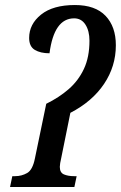

<svg xmlns="http://www.w3.org/2000/svg" viewBox="-20 -744 481 764"><path d="M20 0 29 -43H40Q66 -43 88 -55.5Q110 -68 119 -114L164 -331Q215 -356 253.5 -389.5Q292 -423 314 -470Q336 -517 336 -582Q336 -621 320 -646Q304 -671 275 -671Q195 -671 177 -532Q141 -532 118.5 -545.5Q96 -559 96 -593Q96 -648 143.5 -686Q191 -724 278 -724Q359 -724 400 -681Q441 -638 441 -564Q441 -480 394 -410Q347 -340 260 -295L224 -117Q221 -105 219.5 -95Q218 -85 218 -80Q218 -57 234.5 -50Q251 -43 275 -43H285L276 0Z"/></svg>

Font: Noto Serif ExtraCondensed Medium
Style: Italic
Weight: 500
Width: 2
Italic angle: -12°
Designer: Monotype Design Team
Foundry: Monotype Imaging Inc.
Version: Version 2.013; ttfautohint (v1.8.4.7-5d5b)